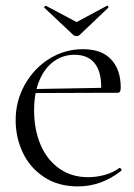

<svg xmlns="http://www.w3.org/2000/svg" viewBox="-20 -655 479 687"><path d="M36 -225Q36 -294 69 -352.5Q102 -411 157 -445Q212 -479 277 -479Q344 -479 378 -442Q412 -405 412 -342Q412 -332 409.5 -327.5Q407 -323 400 -323H341Q342 -331 342 -345Q342 -400 318 -429.5Q294 -459 246 -459Q205 -459 172 -435Q139 -411 120.5 -366Q102 -321 102 -260Q102 -192 125 -137.5Q148 -83 192 -52Q236 -21 295 -21Q324 -21 354 -29Q384 -37 407 -54H408Q411 -54 413.5 -50.5Q416 -47 414 -44Q343 12 259 12Q188 12 137.5 -21.5Q87 -55 61.5 -109Q36 -163 36 -225ZM81 -336 360 -341V-323L82 -322ZM138 -629Q138 -631 141 -633Q144 -635 145 -634L254 -576L362 -634L364 -635Q366 -635 367.5 -631.5Q369 -628 367 -627L265 -530Q261 -526 254 -526Q246 -526 242 -530L139 -627Z"/></svg>

Font: Cormorant Unicase
Style: Regular
Weight: 400
Designer: Christian Thalmann (Catharsis Fonts)
Foundry: Catharsis Fonts
Version: Version 4.000